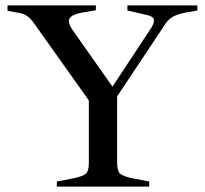

<svg xmlns="http://www.w3.org/2000/svg" viewBox="-20 -693 761 713"><path d="M332 -289 106 -607Q94 -624 80.5 -633.5Q67 -643 45 -646L8 -653V-673H336V-655L284 -646Q249 -640 239 -625.5Q229 -611 250 -581L407 -358H389L542 -590Q554 -609 551 -621Q548 -633 523 -638L453 -654V-673H713V-654L668 -646Q643 -642 622.5 -631Q602 -620 586 -592L393 -302ZM191 0V-19L249 -30Q288 -38 299 -48Q310 -58 310 -89V-337L415 -346V-89Q415 -58 426 -48Q437 -38 476 -30L534 -19V0Z"/></svg>

Font: Ibarra Real Nova Medium
Style: Regular
Weight: 500
Designer: Jose Maria Ribagorda & Octavio Pardo
Foundry: Jose Maria Ribagorda
Version: Version 2.000